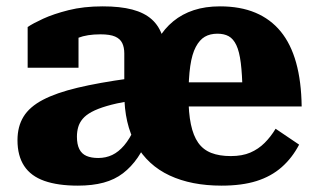

<svg xmlns="http://www.w3.org/2000/svg" viewBox="-20 -573 999 604"><path d="M386 -326 385 -255Q345 -248 316 -239.5Q287 -231 268.5 -221Q250 -211 240 -199Q230 -187 226 -173Q222 -159 222 -143Q222 -119 229.5 -104Q237 -89 252 -82.5Q267 -76 289 -76Q313 -76 333 -85.5Q353 -95 370.5 -115.5Q388 -136 403 -169L448 -145Q433 -106 413 -77Q393 -48 367 -28Q341 -8 306 1.5Q271 11 225 11Q162 11 119.5 -4Q77 -19 56 -51Q35 -83 35 -132Q35 -175 54 -206Q73 -237 115 -259Q157 -281 224 -297Q291 -313 386 -326ZM303 -553Q358 -553 396 -543Q434 -533 457.5 -512Q481 -491 491.5 -457.5Q502 -424 502 -377L371 -289V-405Q371 -424 364.5 -437.5Q358 -451 342 -458Q326 -465 296 -465Q254 -465 226 -454Q198 -443 188 -429Q178 -434 176.5 -442Q175 -450 180 -458Q185 -466 197 -472Q209 -478 227 -477V-360H67V-488Q83 -499 115.5 -514Q148 -529 195.5 -541Q243 -553 303 -553ZM706 -82Q742 -82 767.5 -93Q793 -104 812.5 -123.5Q832 -143 847 -168L921 -118Q899 -76 866 -47Q833 -18 787 -3.5Q741 11 677 11Q582 11 513.5 -21Q445 -53 408 -118Q371 -183 371 -279Q371 -300 377.5 -314.5Q384 -329 395 -339.5Q406 -350 420 -358.5Q434 -367 450 -376Q459 -418 478 -450.5Q497 -483 525 -506Q553 -529 589.5 -541Q626 -553 672 -553Q736 -553 783.5 -533Q831 -513 863 -474Q895 -435 911.5 -376Q928 -317 929 -238H479L478 -314H766L743 -283Q742 -339 737.5 -375Q733 -411 723.5 -431Q714 -451 699.5 -459Q685 -467 664 -467Q641 -467 624.5 -457.5Q608 -448 596 -425.5Q584 -403 578.5 -365Q573 -327 573 -269Q573 -218 580.5 -182Q588 -146 603.5 -124Q619 -102 644.5 -92Q670 -82 706 -82Z"/></svg>

Font: Roboto Serif ExtraBold
Style: Regular
Weight: 800
Designer: Greg Gazdowicz
Foundry: Commercial Type
Version: Version 1.008